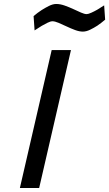

<svg xmlns="http://www.w3.org/2000/svg" viewBox="-20 -946 549 966"><path d="M240 -694H337L177 0H80ZM509 -847Q489 -830 470 -817Q453 -806 433.5 -796.5Q414 -787 397 -787Q379 -787 357.5 -795Q336 -803 315 -813Q294 -823 275 -831Q256 -839 244 -839Q234 -839 219 -831.5Q204 -824 190 -816Q173 -805 154 -793L149 -865Q169 -882 189 -895Q206 -906 226 -916Q246 -926 263 -926Q283 -926 305.5 -918Q328 -910 348.5 -900.5Q369 -891 387 -883Q405 -875 416 -875Q424 -875 439.5 -882Q455 -889 469 -897Q486 -907 504 -919Z"/></svg>

Font: Panefresco 600wt
Style: Italic
Weight: 600
Foundry: Campivisivi & Chank Co
Version: Version 1.000